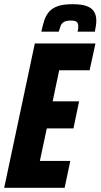

<svg xmlns="http://www.w3.org/2000/svg" viewBox="-30 -895 479 915"><path d="M-10 0 136 -688H425L397 -560H252L221 -412H347L320 -283H193L160 -128H305L278 0ZM167 -744Q173 -772 180.5 -796Q188 -820 203 -838Q218 -856 245 -865.5Q272 -875 315 -875Q360 -875 384.5 -865.5Q409 -856 419 -838.5Q429 -821 429 -797Q429 -785 427 -772Q425 -759 422 -744H339Q342 -751 342.5 -758.5Q343 -766 343 -771Q343 -784 336 -790.5Q329 -797 307 -797Q285 -797 274 -790Q263 -783 258.5 -771Q254 -759 250 -744Z"/></svg>

Font: Saira Condensed ExtraBold
Style: Italic
Weight: 800
Width: 3
Italic angle: -12°
Designer: Hector Gatti with collaboration of the Omnibus-Type team
Foundry: Omnibus-Type
Version: Version 1.101